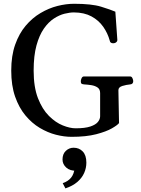

<svg xmlns="http://www.w3.org/2000/svg" viewBox="-20 -728 765 1042"><path d="M368.2 14.6Q328.1 14.6 283.4 3.2Q238.8 -8.3 195.8 -33.9Q152.8 -59.6 117.9 -101.6Q83 -143.6 62 -203.6Q41 -263.7 41 -344.7Q41 -425.3 62.3 -485.6Q83.5 -545.9 119.4 -588.4Q155.3 -630.9 200 -657.2Q244.6 -683.6 291.7 -695.6Q338.9 -707.5 382.3 -707.5Q477.1 -707.5 528.6 -691.7Q580.1 -675.8 606 -664.6L616.7 -513.2Q617.7 -504.9 611.3 -499.3Q605 -493.7 599.1 -493.7Q597.7 -493.7 596.4 -493.4Q595.2 -493.2 593.8 -493.2Q587.4 -493.2 582 -496.3Q576.7 -499.5 575.7 -507.3Q564.5 -548.3 540 -583Q515.6 -617.7 476.6 -638.9Q437.5 -660.2 381.3 -660.6Q358.9 -660.6 330.3 -653.6Q301.8 -646.5 272.5 -627.4Q243.2 -608.4 218.3 -573Q193.4 -537.6 178 -481.7Q162.6 -425.8 162.6 -344.7Q162.6 -255.4 186 -195.1Q209.5 -134.8 245.6 -98.9Q281.7 -63 320.6 -47.4Q359.4 -31.7 390.6 -31.7Q441.4 -31.7 470.5 -41.5Q499.5 -51.3 511.5 -66.4Q523.4 -81.5 523.4 -97.2V-222.7Q523.4 -243.7 509.5 -253.2Q495.6 -262.7 475.3 -265.9Q455.1 -269 436 -270Q425.8 -271 422.1 -274.2Q418.5 -277.3 418.5 -288.1Q418.5 -293.5 422.6 -303.2Q426.8 -313 435.1 -313H686.5Q694.8 -313 699 -303.2Q703.1 -293.5 703.1 -288.1Q703.1 -271.5 687 -270Q665.5 -268.1 644 -261.5Q622.6 -254.9 622.6 -238.8L626 -60.1Q618.2 -49.3 587.4 -31.5Q556.6 -13.7 502 0.5Q447.3 14.6 368.2 14.6ZM379.4 73.7Q409.7 73.7 429.2 94.2Q448.7 114.7 448.7 154.8Q448.7 183.6 436.8 210.7Q424.8 237.8 399.7 259.5Q374.5 281.2 335 294.4L320.3 266.1Q349.1 256.3 365.5 236.6Q381.8 216.8 385.3 182.6L393.1 198.2Q359.9 199.7 339.6 181.4Q319.3 163.1 319.3 137.7Q319.3 107.4 337.4 90.6Q355.5 73.7 379.4 73.7Z"/></svg>

Font: Gelasio
Style: Regular
Weight: 400
Designer: Eben Sorkin
Foundry: Eben Sorkin
Version: Version 1.008